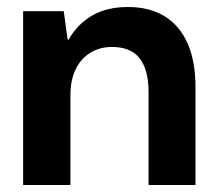

<svg xmlns="http://www.w3.org/2000/svg" viewBox="-20 -528 619 548"><path d="M46 0V-496H162L173 -415H176Q200 -458 242 -483Q284 -508 345 -508Q407 -508 450 -481.5Q493 -455 515.5 -404Q538 -353 538 -278V0H404V-266Q404 -328 379 -361Q354 -394 299 -394Q265 -394 238 -377.5Q211 -361 196 -330.5Q181 -300 181 -256V0Z"/></svg>

Font: DM Sans 9pt 36pt
Style: Bold
Weight: 700
Version: Version 4.004;gftools[0.9.30]